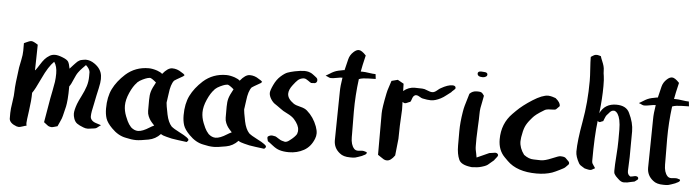

<svg xmlns="http://www.w3.org/2000/svg" viewBox="-44 -867 3825 1050"><g transform="rotate(5 1868.0 -342.0)"><path d="M68.4 -432.6Q68.4 -432.6 68.4 -474.6Q73.2 -476.6 81.1 -480.5Q88.9 -484.4 95.7 -486.8Q102.5 -489.3 109.4 -489.3Q119.1 -489.3 144.5 -472.7Q144.5 -443.4 143.1 -398.9Q141.6 -354.5 141.6 -332Q143.6 -333 144.5 -334Q152.3 -343.8 165 -364.3Q177.7 -384.8 188.5 -397Q199.2 -409.2 215.8 -418.9Q228.5 -425.8 244.1 -425.8Q260.7 -425.8 285.2 -416Q310.5 -406.2 317.4 -395.5Q324.2 -384.8 329.1 -357.4Q340.8 -371.1 347.7 -377.9Q350.6 -380.9 357.9 -388.7Q365.2 -396.5 368.7 -399.4Q372.1 -402.3 378.9 -406.2Q385.7 -410.2 393.6 -411.1Q394.5 -411.1 401.9 -412.6Q409.2 -414.1 413.1 -414.1Q438.5 -414.1 461.9 -397.5Q499 -372.1 503.9 -334Q504.9 -327.1 504.9 -315.4Q504.9 -296.9 497.6 -264.6Q490.2 -232.4 488.3 -222.7Q485.4 -205.1 479.5 -179.2Q473.6 -153.3 470.7 -136.7Q467.8 -120.1 467.8 -108.4Q467.8 -96.7 474.6 -88.9Q482.4 -78.1 502.9 -72.3Q523.4 -66.4 527.3 -64.5Q522.5 -61.5 516.6 -56.6Q510.7 -51.8 505.9 -48.3Q501 -44.9 494.1 -43.9Q460 -39.1 458 -39.1Q443.4 -39.1 432.6 -43.9Q409.2 -52.7 397 -61.5Q384.8 -70.3 378.9 -87.9Q374 -102.5 374 -114.3Q374 -133.8 386.7 -168.9Q392.6 -184.6 407.7 -214.4Q422.9 -244.1 431.2 -270Q439.5 -295.9 439.5 -324.2Q439.5 -327.1 439.5 -332Q439.5 -336.9 439.5 -340.8Q439.5 -344.7 439.5 -348.6Q437.5 -366.2 417 -384.8Q412.1 -379.9 398.9 -366.2Q385.7 -352.5 378.9 -342.8Q368.2 -329.1 356.9 -301.3Q345.7 -273.4 335.9 -260.7Q335.9 -217.8 333.5 -190.4Q331.1 -163.1 328.1 -149.9Q325.2 -136.7 315.4 -97.7Q312.5 -84 303.2 -64.9Q293.9 -45.9 291 -38.1Q286.1 -37.1 275.4 -33.7Q264.6 -30.3 258.8 -30.3Q254.9 -30.3 252 -31.2Q245.1 -32.2 239.3 -35.6Q233.4 -39.1 227.1 -44.9Q220.7 -50.8 215.8 -53.7Q235.4 -167 238.3 -185.5Q241.2 -202.1 247.1 -230Q252.9 -257.8 255.9 -278.8Q258.8 -299.8 258.8 -324.2Q258.8 -364.3 242.2 -387.7Q211.9 -358.4 181.2 -292Q150.4 -225.6 136.7 -208Q136.7 -167 128.4 -109.4Q120.1 -51.8 120.1 -41Q120.1 -34.2 122.1 -26.4Q115.2 -25.4 101.1 -20.5Q86.9 -15.6 80.1 -15.6Q76.2 -15.6 68.4 -17.6Q30.3 -31.2 27.3 -55.7Q27.3 -55.7 27.3 -67.4V-87.9Q27.3 -108.4 33.7 -147.5Q40 -186.5 40 -211.9Q40 -240.2 53.7 -339.8Q55.7 -351.6 62 -381.3Q68.4 -411.1 68.4 -432.6Z M835.9 -373Q864.3 -408.2 888.7 -408.2Q916 -408.2 939.5 -391.6Q941.4 -390.6 945.8 -387.7Q950.2 -384.8 952.1 -383.8L959 -377L952.1 -370.1Q907.2 -344.7 904.3 -341.8Q886.7 -320.3 880.9 -267.6Q878.9 -253.9 877.4 -243.2Q876 -232.4 875.5 -229Q875 -225.6 874.5 -223.1Q874 -220.7 874 -217.8Q874 -208 884.8 -154.3Q893.6 -112.3 913.1 -90.8Q926.8 -79.1 957 -64Q987.3 -48.8 1000 -39.1Q1010.7 -30.3 1010.7 -28.3Q1010.7 -28.3 1010.3 -26.9Q1009.8 -25.4 1009.8 -23.4V-21.5L1002 -13.7Q991.2 -15.6 953.6 -20Q916 -24.4 890.6 -32.2Q869.1 -37.1 858.4 -44.9Q831.1 -15.6 793 -8.8Q747.1 0 725.6 0Q700.2 0 668 -7.8Q626 -15.6 589.8 -52.7Q562.5 -80.1 554.7 -103.5Q546.9 -127 546.9 -158.2Q546.9 -221.7 568.8 -266.1Q590.8 -310.5 634.8 -350.6Q687.5 -397.5 760.7 -397.5Q781.2 -397.5 807.6 -388.7Q827.1 -381.8 835.9 -373ZM702.1 -311.5Q682.6 -292 665.5 -253.4Q648.4 -214.8 648.4 -182.6Q648.4 -154.3 660.2 -124.5Q671.9 -94.7 680.2 -83Q688.5 -71.3 692.4 -67.4Q710.9 -50.8 731.4 -50.8Q755.9 -50.8 793.9 -75.2Q802.7 -81.1 817.4 -87.9Q801.8 -104.5 795.4 -113.3Q789.1 -122.1 783.2 -135.7Q777.3 -149.4 777.3 -165V-225.6Q777.3 -252 782.7 -271Q788.1 -290 806.6 -323.2Q780.3 -345.7 771.5 -345.7Q767.6 -345.7 758.3 -343.3Q749 -340.8 732.4 -333Q715.8 -325.2 704.1 -314.5Z M1261.7 -373Q1290 -408.2 1314.5 -408.2Q1341.8 -408.2 1365.2 -391.6Q1367.2 -390.6 1371.6 -387.7Q1376 -384.8 1377.9 -383.8L1384.8 -377L1377.9 -370.1Q1333 -344.7 1330.1 -341.8Q1312.5 -320.3 1306.6 -267.6Q1304.7 -253.9 1303.2 -243.2Q1301.8 -232.4 1301.3 -229Q1300.8 -225.6 1300.3 -223.1Q1299.8 -220.7 1299.8 -217.8Q1299.8 -208 1310.5 -154.3Q1319.3 -112.3 1338.9 -90.8Q1352.5 -79.1 1382.8 -64Q1413.1 -48.8 1425.8 -39.1Q1436.5 -30.3 1436.5 -28.3Q1436.5 -28.3 1436 -26.9Q1435.5 -25.4 1435.5 -23.4V-21.5L1427.7 -13.7Q1417 -15.6 1379.4 -20Q1341.8 -24.4 1316.4 -32.2Q1294.9 -37.1 1284.2 -44.9Q1256.8 -15.6 1218.8 -8.8Q1172.9 0 1151.4 0Q1126 0 1093.8 -7.8Q1051.8 -15.6 1015.6 -52.7Q988.3 -80.1 980.5 -103.5Q972.7 -127 972.7 -158.2Q972.7 -221.7 994.6 -266.1Q1016.6 -310.5 1060.5 -350.6Q1113.3 -397.5 1186.5 -397.5Q1207 -397.5 1233.4 -388.7Q1252.9 -381.8 1261.7 -373ZM1127.9 -311.5Q1108.4 -292 1091.3 -253.4Q1074.2 -214.8 1074.2 -182.6Q1074.2 -154.3 1085.9 -124.5Q1097.7 -94.7 1106 -83Q1114.3 -71.3 1118.2 -67.4Q1136.7 -50.8 1157.2 -50.8Q1181.6 -50.8 1219.7 -75.2Q1228.5 -81.1 1243.2 -87.9Q1227.5 -104.5 1221.2 -113.3Q1214.8 -122.1 1209 -135.7Q1203.1 -149.4 1203.1 -165V-225.6Q1203.1 -252 1208.5 -271Q1213.9 -290 1232.4 -323.2Q1206.1 -345.7 1197.3 -345.7Q1193.4 -345.7 1184.1 -343.3Q1174.8 -340.8 1158.2 -333Q1141.6 -325.2 1129.9 -314.5Z M1680.7 -400.4Q1676.8 -396.5 1671.9 -395.5Q1667 -394.5 1662.6 -395Q1658.2 -395.5 1652.3 -394.5Q1647.5 -396.5 1634.3 -406.2Q1621.1 -416 1612.3 -416H1606.4Q1588.9 -413.1 1578.1 -403.3Q1567.4 -393.6 1552.7 -374Q1532.2 -347.7 1532.2 -325.2Q1532.2 -297.9 1567.4 -273.4Q1579.1 -265.6 1604.5 -259.8Q1629.9 -253.9 1642.6 -242.2Q1679.7 -210 1698.2 -160.2Q1706.1 -138.7 1706.1 -122.1Q1706.1 -107.4 1700.2 -92.8Q1682.6 -47.9 1645.5 -27.3Q1608.4 -6.8 1563.5 -6.8Q1533.2 -6.8 1511.7 -13.7Q1494.1 -18.6 1472.7 -35.6Q1451.2 -52.7 1444.3 -56.6Q1443.4 -59.6 1442.4 -63.5Q1441.4 -67.4 1440.9 -69.3Q1440.4 -71.3 1439.9 -74.2Q1439.5 -77.1 1440.4 -79.6Q1441.4 -82 1444.3 -84Q1453.1 -89.8 1461.9 -89.8Q1464.8 -89.8 1468.3 -89.4Q1471.7 -88.9 1476.1 -87.9Q1480.5 -86.9 1482.4 -86.9Q1489.3 -84 1497.6 -78.1Q1505.9 -72.3 1513.2 -68.8Q1520.5 -65.4 1530.3 -63.5Q1532.2 -63.5 1534.2 -62.5Q1536.1 -61.5 1537.1 -61.5Q1549.8 -61.5 1563.5 -73.2Q1566.4 -75.2 1574.7 -82Q1583 -88.9 1585.4 -91.8Q1587.9 -94.7 1593.3 -100.6Q1598.6 -106.4 1600.6 -112.3Q1602.5 -118.2 1603.5 -125V-132.8Q1603.5 -158.2 1575.2 -190.4Q1561.5 -205.1 1536.1 -217.3Q1510.7 -229.5 1499 -239.3Q1492.2 -245.1 1480 -252.9Q1467.8 -260.7 1461.4 -265.6Q1455.1 -270.5 1448.2 -279.3Q1441.4 -288.1 1436.5 -298.8Q1431.6 -310.5 1431.6 -320.3Q1431.6 -334 1446.3 -365.2Q1460.9 -396.5 1482.4 -415.5Q1503.9 -434.6 1519 -439.9Q1534.2 -445.3 1556.6 -450.2Q1589.8 -457 1611.3 -457Q1617.2 -457 1622.6 -456.1Q1627.9 -455.1 1631.3 -454.6Q1634.8 -454.1 1640.1 -451.7Q1645.5 -449.2 1647.5 -448.7Q1649.4 -448.2 1655.3 -443.8Q1661.1 -439.5 1662.6 -438.5Q1664.1 -437.5 1670.9 -432.1Q1677.7 -426.8 1678.7 -425.8Q1683.6 -421.9 1684.6 -414.1Q1685.5 -406.2 1680.7 -400.4Z M1727.5 -441.4Q1737.3 -446.3 1749 -454.1Q1760.7 -461.9 1771.5 -466.8Q1782.2 -471.7 1794.9 -474.6Q1796.9 -474.6 1809.6 -477.5Q1822.3 -480.5 1828.1 -480.5Q1831.1 -493.2 1842.8 -541Q1848.6 -565.4 1868.2 -583Q1882.8 -596.7 1896.5 -596.7Q1912.1 -596.7 1936.5 -570.3Q1921.9 -509.8 1917 -480.5H1926.8Q1940.4 -480.5 1962.4 -477.1Q1984.4 -473.6 1999 -473.6Q1999 -468.8 2000.5 -460.9Q2002 -453.1 2002 -447.3Q1977.5 -447.3 1960 -446.3Q1942.4 -445.3 1933.6 -444.3Q1924.8 -443.4 1920.4 -441.9Q1916 -440.4 1913.6 -439.5Q1911.1 -438.5 1910.2 -438.5Q1898.4 -349.6 1898.4 -258.8Q1898.4 -238.3 1898.9 -196.3Q1899.4 -154.3 1899.4 -132.8V-119.1Q1899.4 -77.1 1918 -56.6Q1925.8 -47.9 1939.5 -47.9Q1943.4 -47.9 1951.7 -48.8Q1960 -49.8 1964.8 -49.8Q1965.8 -49.8 1968.3 -49.3Q1970.7 -48.8 1972.7 -48.8Q1974.6 -47.9 1978 -46.9Q1981.4 -45.9 1983.9 -45.4Q1986.3 -44.9 1987.8 -43Q1989.3 -41 1988.3 -39.1Q1987.3 -35.2 1984.4 -32.7Q1981.4 -30.3 1978.5 -28.8Q1975.6 -27.3 1971.2 -25.4Q1966.8 -23.4 1963.9 -21.5Q1960 -20.5 1943.4 -14.2Q1926.8 -7.8 1915 -7.8H1899.4Q1862.3 -7.8 1842.8 -24.4Q1808.6 -50.8 1808.6 -93.8Q1808.6 -144.5 1810.5 -226.6Q1812.5 -308.6 1812.5 -360.4Q1812.5 -391.6 1820.3 -438.5Q1808.6 -438.5 1789.6 -434.6Q1770.5 -430.7 1757.8 -430.7Q1752.9 -430.7 1748 -432.6Q1743.2 -434.6 1737.3 -437.5Q1731.4 -440.4 1727.5 -441.4Z M2050.8 -35.2Q2050.8 -35.2 2050.8 -262.7Q2050.8 -292 2067.4 -373Q2070.3 -388.7 2078.1 -411.1Q2085.9 -433.6 2088.9 -444.3Q2110.4 -449.2 2123 -453.1Q2143.6 -441.4 2156.2 -434.6Q2157.2 -418 2157.2 -394.5Q2184.6 -418 2219.7 -418Q2225.6 -418 2239.3 -417.5Q2252.9 -417 2260.7 -417Q2271.5 -417 2288.1 -409.7Q2304.7 -402.3 2316.4 -402.3Q2328.1 -402.3 2341.8 -414.1Q2355.5 -425.8 2360.4 -427.7Q2397.5 -449.2 2422.9 -449.2Q2436.5 -449.2 2440.4 -441.4Q2441.4 -439.5 2441.4 -435.5Q2441.4 -430.7 2431.6 -422.9Q2421.9 -415 2419.9 -411.1Q2414.1 -407.2 2397 -393.6Q2379.9 -379.9 2366.2 -373Q2335.9 -357.4 2312.5 -357.4Q2293.9 -357.4 2266.6 -363.3Q2260.7 -364.3 2250 -371.1Q2239.3 -377.9 2233.4 -377.9Q2226.6 -377.9 2226.6 -377.9Q2218.8 -375 2214.8 -369.1Q2210.9 -363.3 2208 -353.5Q2205.1 -343.8 2201.2 -338.9Q2196.3 -337.9 2187 -333.5Q2177.7 -329.1 2172.9 -329.1Q2168.9 -329.1 2164.1 -332Q2160.2 -334 2159.2 -335Q2159.2 -327.1 2159.7 -313Q2160.2 -298.8 2160.2 -293Q2154.3 -195.3 2154.3 -131.8Q2148.4 -76.2 2144.5 -40Q2123 -8.8 2101.6 -8.8Q2091.8 -8.8 2084 -13.2Q2076.2 -17.6 2066.9 -24.4Q2057.6 -31.2 2050.8 -35.2Z M2599.6 -407.2Q2597.7 -393.6 2593.3 -374Q2588.9 -354.5 2586.4 -338.9Q2584 -323.2 2584 -305.7Q2584 -278.3 2581.5 -236.3Q2579.1 -194.3 2579.1 -172.9V-130.9Q2579.1 -119.1 2580.6 -109.9Q2582 -100.6 2585 -88.4Q2587.9 -76.2 2588.9 -67.4Q2600.6 -72.3 2622.6 -82.5Q2644.5 -92.8 2656.2 -97.7Q2662.1 -97.7 2673.3 -100.1Q2684.6 -102.5 2688.5 -102.5Q2697.3 -102.5 2702.1 -96.7Q2705.1 -93.8 2705.1 -89.8Q2705.1 -85 2696.3 -74.7Q2687.5 -64.5 2685.5 -60.5Q2678.7 -55.7 2669.9 -47.4Q2661.1 -39.1 2653.8 -33.7Q2646.5 -28.3 2635.7 -24.4Q2606.4 -13.7 2584 -13.7Q2582 -13.7 2578.1 -13.2Q2574.2 -12.7 2571.8 -12.7Q2569.3 -12.7 2565.4 -12.7Q2561.5 -12.7 2558.6 -13.7Q2507.8 -20.5 2496.1 -46.9Q2482.4 -77.1 2482.4 -124V-176.8V-185.5V-203.1Q2482.4 -250 2492.2 -309.6Q2495.1 -328.1 2499.5 -343.8Q2503.9 -359.4 2509.8 -378.4Q2515.6 -397.5 2519.5 -411.1Q2535.2 -427.7 2558.6 -427.7H2563.5H2567.4Q2578.1 -427.7 2584.5 -424.3Q2590.8 -420.9 2599.6 -407.2ZM2554.7 -526.4Q2555.7 -538.1 2573.2 -538.1Q2576.2 -538.1 2580.6 -537.6Q2585 -537.1 2586.9 -537.1Q2608.4 -537.1 2608.4 -524.4Q2608.4 -516.6 2600.6 -512.2Q2592.8 -507.8 2584 -507.8Q2554.7 -507.8 2554.7 -526.4Z M2991.2 -428.7Q3017.6 -407.2 3017.6 -388.7Q3017.6 -386.7 3016.6 -385.7L2999 -368.2Q2995.1 -364.3 2971.2 -364.3Q2947.3 -364.3 2937.5 -358.4Q2908.2 -340.8 2894.5 -330.1Q2880.9 -319.3 2874 -311Q2867.2 -302.7 2866.2 -301.8Q2845.7 -278.3 2836.9 -257.3Q2828.1 -236.3 2822.3 -199.2Q2820.3 -183.6 2820.3 -176.8Q2820.3 -139.6 2846.7 -104.5Q2874 -84 2900.4 -84Q2906.2 -84 2919.4 -83.5Q2932.6 -83 2940.4 -83Q2961.9 -83 2999 -98.6Q3036.1 -114.3 3043.9 -114.3Q3067.4 -114.3 3074.2 -107.4L3091.8 -89.8Q3093.8 -87.9 3095.7 -82V-80.1Q3095.7 -75.2 3092.8 -72.3L3075.2 -54.7Q3072.3 -51.8 3047.9 -39.6Q3023.4 -27.3 3007.8 -21.5Q2970.7 -8.8 2922.9 -8.8Q2815.4 -8.8 2760.7 -63.5L2742.2 -82Q2706.1 -118.2 2706.1 -177.7Q2706.1 -264.6 2763.7 -322.3L2781.2 -339.8Q2813.5 -372.1 2865.7 -405.3Q2918 -438.5 2950.2 -438.5Q2956.1 -438.5 2959 -437.5Q2960 -437.5 2962.9 -437Q2965.8 -436.5 2973.1 -434.6Q2980.5 -432.6 2991.2 -428.7Z M3163.1 -669.9Q3166 -671.9 3174.3 -677.2Q3182.6 -682.6 3189.5 -683.6Q3196.3 -683.6 3199.2 -683.6Q3202.1 -683.6 3208 -681.6Q3213.9 -679.7 3217.8 -678.7Q3220.7 -668 3227.1 -653.3Q3233.4 -638.7 3236.8 -626.5Q3240.2 -614.3 3240.2 -600.6Q3240.2 -587.9 3243.2 -571.3Q3246.1 -554.7 3246.1 -516.6Q3246.1 -449.2 3236.3 -367.2Q3262.7 -421.9 3325.2 -421.9Q3380.9 -421.9 3398.4 -382.8Q3423.8 -331.1 3423.8 -284.2Q3423.8 -256.8 3423.3 -213.4Q3422.9 -169.9 3422.9 -142.6Q3422.9 -127 3421.4 -104.5Q3419.9 -82 3419.9 -66.4Q3419.9 -46.9 3432.6 -39.1Q3434.6 -35.2 3446.8 -38.6Q3459 -42 3461.9 -42Q3479.5 -42 3479.5 -30.3Q3479.5 -26.4 3476.6 -23.4Q3473.6 -20.5 3468.3 -17.1Q3462.9 -13.7 3460.9 -11.7Q3453.1 -10.7 3441.9 -7.8Q3430.7 -4.9 3421.9 -3.4Q3413.1 -2 3403.3 -2Q3387.7 -2 3373 -16.6Q3372.1 -17.6 3365.2 -23.9Q3358.4 -30.3 3356.9 -32.2Q3355.5 -34.2 3351.6 -39.6Q3347.7 -44.9 3346.7 -49.3Q3345.7 -53.7 3345.7 -59.6Q3345.7 -91.8 3349.6 -142.6Q3353.5 -193.4 3353.5 -226.6V-287.1Q3353.5 -315.4 3348.6 -339.8Q3339.8 -379.9 3318.4 -387.7Q3318.4 -387.7 3311.5 -387.7Q3307.6 -387.7 3304.2 -386.2Q3300.8 -384.8 3297.4 -381.8Q3293.9 -378.9 3292 -376.5Q3290 -374 3286.1 -369.6Q3282.2 -365.2 3280.3 -363.3Q3275.4 -358.4 3272.5 -352.5Q3269.5 -346.7 3266.6 -338.9Q3263.7 -331.1 3261.7 -326.2Q3257.8 -325.2 3252.4 -322.8Q3247.1 -320.3 3244.6 -319.3Q3242.2 -318.4 3236.3 -320.3Q3233.4 -322.3 3231.4 -325.2Q3220.7 -242.2 3220.7 -103.5Q3220.7 -95.7 3223.6 -89.8Q3226.6 -84 3231.9 -77.1Q3237.3 -70.3 3239.3 -65.4Q3236.3 -64.5 3228 -59.1Q3219.7 -53.7 3213.9 -53.7Q3207 -53.7 3196.3 -56.2Q3185.5 -58.6 3182.6 -59.6Q3178.7 -62.5 3171.4 -66.4Q3164.1 -70.3 3159.2 -74.2Q3154.3 -78.1 3150.4 -84Q3129.9 -120.1 3129.9 -147.5Q3129.9 -206.1 3149.4 -313.5Q3168.9 -420.9 3168.9 -539.1Q3168.9 -564.5 3166 -604.5Q3163.1 -644.5 3163.1 -669.9Z M3447.3 -441.4Q3457 -446.3 3468.8 -454.1Q3480.5 -461.9 3491.2 -466.8Q3502 -471.7 3514.6 -474.6Q3516.6 -474.6 3529.3 -477.5Q3542 -480.5 3547.9 -480.5Q3550.8 -493.2 3562.5 -541Q3568.4 -565.4 3587.9 -583Q3602.5 -596.7 3616.2 -596.7Q3631.8 -596.7 3656.2 -570.3Q3641.6 -509.8 3636.7 -480.5H3646.5Q3660.2 -480.5 3682.1 -477.1Q3704.1 -473.6 3718.8 -473.6Q3718.8 -468.8 3720.2 -460.9Q3721.7 -453.1 3721.7 -447.3Q3697.3 -447.3 3679.7 -446.3Q3662.1 -445.3 3653.3 -444.3Q3644.5 -443.4 3640.1 -441.9Q3635.7 -440.4 3633.3 -439.5Q3630.9 -438.5 3629.9 -438.5Q3618.2 -349.6 3618.2 -258.8Q3618.2 -238.3 3618.7 -196.3Q3619.1 -154.3 3619.1 -132.8V-119.1Q3619.1 -77.1 3637.7 -56.6Q3645.5 -47.9 3659.2 -47.9Q3663.1 -47.9 3671.4 -48.8Q3679.7 -49.8 3684.6 -49.8Q3685.5 -49.8 3688 -49.3Q3690.4 -48.8 3692.4 -48.8Q3694.3 -47.9 3697.8 -46.9Q3701.2 -45.9 3703.6 -45.4Q3706.1 -44.9 3707.5 -43Q3709 -41 3708 -39.1Q3707 -35.2 3704.1 -32.7Q3701.2 -30.3 3698.2 -28.8Q3695.3 -27.3 3690.9 -25.4Q3686.5 -23.4 3683.6 -21.5Q3679.7 -20.5 3663.1 -14.2Q3646.5 -7.8 3634.8 -7.8H3619.1Q3582 -7.8 3562.5 -24.4Q3528.3 -50.8 3528.3 -93.8Q3528.3 -144.5 3530.3 -226.6Q3532.2 -308.6 3532.2 -360.4Q3532.2 -391.6 3540 -438.5Q3528.3 -438.5 3509.3 -434.6Q3490.2 -430.7 3477.5 -430.7Q3472.7 -430.7 3467.8 -432.6Q3462.9 -434.6 3457 -437.5Q3451.2 -440.4 3447.3 -441.4Z"/></g></svg>

Font: Shelly2023
Style: Regular
Weight: 400
Version: Version 0.2